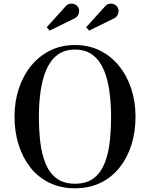

<svg xmlns="http://www.w3.org/2000/svg" viewBox="-20 -1002 806 1032"><path d="M383 10Q306 10 245.5 -19.5Q185 -49 143.2 -102Q101.5 -155 79.8 -224.8Q58 -294.5 58 -375Q58 -455.5 81 -525.2Q104 -595 147 -648Q190 -701 249.8 -730.5Q309.5 -760 383 -760Q457 -760 516.8 -730.5Q576.5 -701 619.5 -648Q662.5 -595 685.5 -525.2Q708.5 -455.5 708.5 -375Q708.5 -294.5 686.8 -224.8Q665 -155 623 -102Q581 -49 520.8 -19.5Q460.5 10 383 10ZM383 -14.5Q445 -14.5 483.2 -43.8Q521.5 -73 542 -123.8Q562.5 -174.5 569.8 -239.5Q577 -304.5 577 -375Q577 -445.5 568.2 -510.5Q559.5 -575.5 538 -626.2Q516.5 -677 478.8 -706.2Q441 -735.5 383 -735.5Q325.5 -735.5 287.8 -706.2Q250 -677 228.5 -626.2Q207 -575.5 198 -510.5Q189 -445.5 189 -375Q189 -304.5 196.5 -239.5Q204 -174.5 224.5 -123.8Q245 -73 283.5 -43.8Q322 -14.5 383 -14.5ZM247 -837.5 231 -855.5 330 -965Q341.5 -979.5 355.5 -981.8Q369.5 -984 381.8 -978.8Q394 -973.5 399.5 -963.5Q406 -953.5 405.2 -940.5Q404.5 -927.5 397.2 -917Q390 -906.5 377.5 -901.5ZM459 -837.5 443 -855.5 542 -965Q553.5 -979.5 567.5 -981.8Q581.5 -984 593.8 -978.8Q606 -973.5 611.5 -963.5Q618 -953.5 617.2 -940.5Q616.5 -927.5 609.2 -917Q602 -906.5 589.5 -901.5Z"/></svg>

Font: Bodoni Moda 9pt Medium
Style: Regular
Weight: 500
Designer: Owen Earl
Foundry: indestructible type
Version: Version 2.005